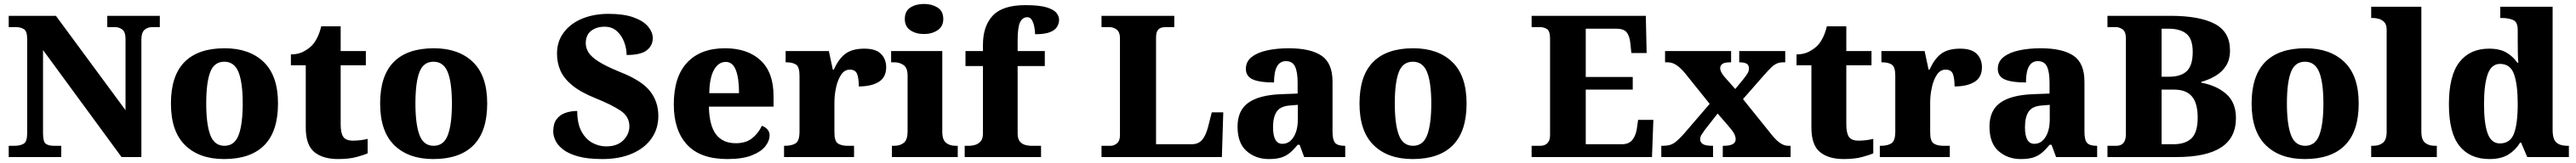

<svg xmlns="http://www.w3.org/2000/svg" viewBox="-20 -794 12991 824"><path d="M24 0V-57H53Q82 -57 99.5 -67.5Q117 -78 117 -120V-598Q117 -637 100 -647Q83 -657 61 -657H24V-714H262L613 -237V-598Q613 -632 597 -644.5Q581 -657 559 -657H521V-714H786V-657H749Q724 -657 708.5 -643Q693 -629 693 -594V0H593L197 -541V-120Q197 -78 210.5 -67.5Q224 -57 252 -57H289V0Z M1110 10Q985 10 913.5 -60Q842 -130 842 -271Q842 -411 910.5 -480.5Q979 -550 1113 -550Q1238 -550 1310 -480.5Q1382 -411 1382 -271Q1382 -130 1313 -60Q1244 10 1110 10ZM1112 -57Q1163 -57 1183.5 -111.5Q1204 -166 1204 -271Q1204 -376 1183 -429Q1162 -482 1111 -482Q1060 -482 1040 -429Q1020 -376 1020 -271Q1020 -166 1040.5 -111.5Q1061 -57 1112 -57Z M1685 10Q1608 10 1565 -25.5Q1522 -61 1522 -149V-464H1447V-519Q1485 -519 1512 -534Q1539 -549 1554 -565Q1568 -580 1580 -604Q1592 -628 1600 -661H1698V-536H1825V-464H1698V-165Q1698 -122 1711 -102.5Q1724 -83 1760 -83Q1780 -83 1799 -85.5Q1818 -88 1834 -92V-19Q1817 -11 1778.5 -0.5Q1740 10 1685 10Z M2165 10Q2040 10 1968.5 -60Q1897 -130 1897 -271Q1897 -411 1965.5 -480.5Q2034 -550 2168 -550Q2293 -550 2365 -480.5Q2437 -411 2437 -271Q2437 -130 2368 -60Q2299 10 2165 10ZM2167 -57Q2218 -57 2238.5 -111.5Q2259 -166 2259 -271Q2259 -376 2238 -429Q2217 -482 2166 -482Q2115 -482 2095 -429Q2075 -376 2075 -271Q2075 -166 2095.5 -111.5Q2116 -57 2167 -57Z M3018 10Q2943 10 2895 -3.5Q2847 -17 2819.5 -38.5Q2792 -60 2781 -84Q2770 -108 2770 -129Q2770 -169 2787 -191.5Q2804 -214 2831.5 -223.5Q2859 -233 2891 -233Q2891 -170 2912 -130.5Q2933 -91 2966.5 -72.5Q3000 -54 3037 -54Q3093 -54 3123.5 -85Q3154 -116 3154 -155Q3154 -205 3109 -235Q3064 -265 2982 -298Q2908 -328 2866 -362.5Q2824 -397 2806.5 -436.5Q2789 -476 2789 -523Q2789 -585 2823.5 -630.5Q2858 -676 2916.5 -700Q2975 -724 3049 -724Q3126 -724 3175.5 -706Q3225 -688 3248.5 -659.5Q3272 -631 3272 -601Q3272 -564 3242 -540Q3212 -516 3140 -516Q3140 -549 3127.5 -582Q3115 -615 3090.5 -637Q3066 -659 3029 -659Q2988 -659 2961 -638Q2934 -617 2934 -575Q2934 -552 2947.5 -529.5Q2961 -507 2998.5 -483Q3036 -459 3107 -430Q3216 -387 3258 -333.5Q3300 -280 3300 -208Q3300 -143 3265.5 -94Q3231 -45 3167.5 -17.5Q3104 10 3018 10Z M3648 10Q3512 10 3445 -62.5Q3378 -135 3378 -266Q3378 -406 3445.5 -478Q3513 -550 3636 -550Q3750 -550 3815.5 -489Q3881 -428 3881 -309V-255H3555Q3557 -159 3591 -114.5Q3625 -70 3691 -70Q3742 -70 3773.5 -95.5Q3805 -121 3822 -158Q3838 -153 3849.5 -140.5Q3861 -128 3861 -110Q3861 -82 3839.5 -54.5Q3818 -27 3771 -8.5Q3724 10 3648 10ZM3707 -323Q3707 -398 3691 -439.5Q3675 -481 3640 -481Q3603 -481 3580.5 -440.5Q3558 -400 3557 -323Z M3934 0V-57H3939Q3973 -57 3992.5 -69.5Q4012 -82 4012 -129V-411Q4012 -455 3995 -467Q3978 -479 3945 -479H3942V-536H4160L4180 -442H4185Q4210 -498 4244.5 -523Q4279 -548 4339 -548Q4397 -548 4423 -521.5Q4449 -495 4449 -454Q4449 -403 4411.5 -380Q4374 -357 4311 -357Q4311 -398 4302.5 -420Q4294 -442 4266 -442Q4239 -442 4222 -416.5Q4205 -391 4196.5 -352.5Q4188 -314 4188 -276V-124Q4188 -80 4206 -68.5Q4224 -57 4253 -57H4287V0Z M4640 -622Q4599 -622 4571 -641Q4543 -660 4543 -698Q4543 -738 4571 -756Q4599 -774 4640 -774Q4679 -774 4708 -756Q4737 -738 4737 -698Q4737 -660 4708 -641Q4679 -622 4640 -622ZM4478 0V-57H4490Q4520 -57 4538.5 -72.5Q4557 -88 4557 -130V-412Q4557 -450 4537.5 -464.5Q4518 -479 4490 -479H4474V-536H4732V-128Q4732 -87 4751 -72Q4770 -57 4799 -57H4810V0Z M4845 0V-57H4871Q4882 -57 4897.5 -61.5Q4913 -66 4925 -79Q4937 -92 4937 -120V-460H4849V-536H4937V-567Q4937 -662 4986.5 -715Q5036 -768 5151 -768Q5221 -768 5257.5 -757Q5294 -746 5307.5 -729Q5321 -712 5321 -694Q5321 -675 5310.5 -658Q5300 -641 5274 -631Q5248 -621 5200 -621Q5200 -635 5196.5 -655.5Q5193 -676 5184.5 -691.5Q5176 -707 5161 -707Q5137 -707 5124.5 -682Q5112 -657 5112 -589V-536H5249V-460H5112V-120Q5112 -92 5123 -79Q5134 -66 5149.5 -61.5Q5165 -57 5179 -57H5230V0Z M5535 0V-57H5581Q5598 -57 5613 -69.5Q5628 -82 5628 -110V-602Q5628 -631 5612 -644Q5596 -657 5574 -657H5535V-714H5902V-657H5860Q5832 -657 5821 -644.5Q5810 -632 5810 -604V-65H5991Q6022 -65 6041 -85.5Q6060 -106 6072 -151L6091 -226H6149L6142 0Z M6378 10Q6313 10 6267 -30Q6221 -70 6221 -154Q6221 -236 6276 -275Q6331 -314 6443 -318L6524 -321V-375Q6524 -430 6511 -457.5Q6498 -485 6465 -485Q6405 -485 6405 -377Q6333 -377 6298 -392.5Q6263 -408 6263 -446Q6263 -483 6292.5 -506Q6322 -529 6371 -539.5Q6420 -550 6479 -550Q6589 -550 6644.5 -512.5Q6700 -475 6700 -381V-128Q6700 -87 6713 -72Q6726 -57 6760 -57H6764V0H6557L6534 -62H6524Q6502 -35 6482.5 -19.5Q6463 -4 6439 3Q6415 10 6378 10ZM6447 -67Q6482 -67 6503.5 -101Q6525 -135 6525 -191V-264L6488 -261Q6438 -258 6419 -230.5Q6400 -203 6400 -151Q6400 -67 6447 -67Z M7104 10Q6979 10 6907.5 -60Q6836 -130 6836 -271Q6836 -411 6904.5 -480.5Q6973 -550 7107 -550Q7232 -550 7304 -480.5Q7376 -411 7376 -271Q7376 -130 7307 -60Q7238 10 7104 10ZM7106 -57Q7157 -57 7177.5 -111.5Q7198 -166 7198 -271Q7198 -376 7177 -429Q7156 -482 7105 -482Q7054 -482 7034 -429Q7014 -376 7014 -271Q7014 -166 7034.5 -111.5Q7055 -57 7106 -57Z M7704 0V-57H7748Q7771 -57 7784 -70.5Q7797 -84 7797 -110V-599Q7797 -637 7781.5 -647Q7766 -657 7746 -657H7704V-714H8280L8284 -526H8207L8202 -575Q8198 -613 8183 -631Q8168 -649 8131 -649H7977V-405H8214V-341H7977V-65H8159Q8194 -65 8211 -85.5Q8228 -106 8234 -139L8241 -188H8318L8311 0Z M8358 0V-57H8367Q8403 -57 8423.5 -71.5Q8444 -86 8475 -121L8602 -269L8476 -426Q8454 -452 8433.5 -465.5Q8413 -479 8390 -479H8377V-536H8710V-479H8707Q8676 -479 8665.5 -470.5Q8655 -462 8655 -450Q8655 -430 8678 -404L8731 -344L8772 -394Q8784 -409 8792 -421.5Q8800 -434 8800 -448Q8800 -466 8787.5 -472.5Q8775 -479 8754 -479H8751V-536H8983V-479H8974Q8955 -479 8941 -473Q8927 -467 8912 -452.5Q8897 -438 8875 -413L8770 -293L8917 -110Q8940 -82 8959.5 -69.5Q8979 -57 8997 -57H9010V0H8668V-57H8673Q8733 -57 8733 -90Q8733 -102 8726.5 -116Q8720 -130 8695 -159L8642 -220L8578 -138Q8569 -126 8561.5 -114Q8554 -102 8554 -90Q8554 -74 8568 -65.5Q8582 -57 8615 -57H8619V0Z M9278 10Q9201 10 9158 -25.5Q9115 -61 9115 -149V-464H9040V-519Q9078 -519 9105 -534Q9132 -549 9147 -565Q9161 -580 9173 -604Q9185 -628 9193 -661H9291V-536H9418V-464H9291V-165Q9291 -122 9304 -102.5Q9317 -83 9353 -83Q9373 -83 9392 -85.5Q9411 -88 9427 -92V-19Q9410 -11 9371.5 -0.5Q9333 10 9278 10Z M9460 0V-57H9465Q9499 -57 9518.5 -69.5Q9538 -82 9538 -129V-411Q9538 -455 9521 -467Q9504 -479 9471 -479H9468V-536H9686L9706 -442H9711Q9736 -498 9770.5 -523Q9805 -548 9865 -548Q9923 -548 9949 -521.5Q9975 -495 9975 -454Q9975 -403 9937.5 -380Q9900 -357 9837 -357Q9837 -398 9828.5 -420Q9820 -442 9792 -442Q9765 -442 9748 -416.5Q9731 -391 9722.5 -352.5Q9714 -314 9714 -276V-124Q9714 -80 9732 -68.5Q9750 -57 9779 -57H9813V0Z M10170 10Q10105 10 10059 -30Q10013 -70 10013 -154Q10013 -236 10068 -275Q10123 -314 10235 -318L10316 -321V-375Q10316 -430 10303 -457.5Q10290 -485 10257 -485Q10197 -485 10197 -377Q10125 -377 10090 -392.5Q10055 -408 10055 -446Q10055 -483 10084.5 -506Q10114 -529 10163 -539.5Q10212 -550 10271 -550Q10381 -550 10436.5 -512.5Q10492 -475 10492 -381V-128Q10492 -87 10505 -72Q10518 -57 10552 -57H10556V0H10349L10326 -62H10316Q10294 -35 10274.5 -19.5Q10255 -4 10231 3Q10207 10 10170 10ZM10239 -67Q10274 -67 10295.5 -101Q10317 -135 10317 -191V-264L10280 -261Q10230 -258 10211 -230.5Q10192 -203 10192 -151Q10192 -67 10239 -67Z M10608 0V-57H10653Q10701 -57 10701 -116V-599Q10701 -634 10684.5 -645.5Q10668 -657 10650 -657H10608V-714H10925Q11072 -714 11149 -673.5Q11226 -633 11226 -539Q11226 -493 11206 -461.5Q11186 -430 11153 -410.5Q11120 -391 11081 -380V-376Q11158 -362 11207 -319Q11256 -276 11256 -197Q11256 -98 11181.5 -49Q11107 0 10955 0ZM10917 -406Q10979 -406 11008.5 -435Q11038 -464 11038 -531Q11038 -597 11006.5 -623Q10975 -649 10915 -649H10881V-406ZM10942 -65Q11001 -65 11032 -95Q11063 -125 11063 -200Q11063 -272 11034 -306.5Q11005 -341 10944 -341H10881V-65Z M11603 10Q11478 10 11406.5 -60Q11335 -130 11335 -271Q11335 -411 11403.5 -480.5Q11472 -550 11606 -550Q11731 -550 11803 -480.5Q11875 -411 11875 -271Q11875 -130 11806 -60Q11737 10 11603 10ZM11605 -57Q11656 -57 11676.5 -111.5Q11697 -166 11697 -271Q11697 -376 11676 -429Q11655 -482 11604 -482Q11553 -482 11533 -429Q11513 -376 11513 -271Q11513 -166 11533.5 -111.5Q11554 -57 11605 -57Z M11938 0V-57H11949Q11978 -57 11997 -72Q12016 -87 12016 -128V-644Q12016 -670 12003.5 -682.5Q11991 -695 11975.5 -699Q11960 -703 11949 -703H11938V-760H12191V-128Q12191 -87 12210 -72Q12229 -57 12258 -57H12269V0Z M12534 10Q12436 10 12383 -56.5Q12330 -123 12330 -267Q12330 -412 12383 -480Q12436 -548 12532 -548Q12587 -548 12620.5 -528Q12654 -508 12675 -477H12680Q12678 -500 12677.5 -531Q12677 -562 12677 -591V-643Q12677 -683 12653.5 -693Q12630 -703 12597 -703H12589V-760H12853V-137Q12853 -90 12872 -73.5Q12891 -57 12927 -57H12935V0H12725L12694 -73H12689Q12666 -35 12629.5 -12.5Q12593 10 12534 10ZM12587 -69Q12639 -69 12658 -118.5Q12677 -168 12677 -269Q12677 -366 12658.5 -418.5Q12640 -471 12588 -471Q12544 -471 12525.5 -418.5Q12507 -366 12507 -268Q12507 -169 12525.5 -119Q12544 -69 12587 -69Z"/></svg>

Font: Noto Serif Lao ExtraBold
Style: Regular
Weight: 800
Designer: Monotype Design Team
Foundry: Monotype Imaging Inc.
Version: Version 2.003; ttfautohint (v1.8.4.7-5d5b)